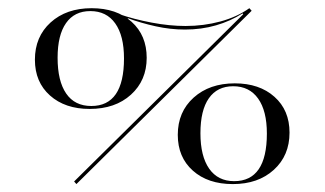

<svg xmlns="http://www.w3.org/2000/svg" viewBox="-20 -447 808 478"><path d="M170.2 11.3 164.5 4.8 600.8 -426.6 606.5 -420.2ZM203.2 -175.8Q141.9 -175.8 104.4 -209.3Q66.9 -242.7 66.9 -298.4Q66.9 -355.6 106 -391.1Q145.2 -426.6 208.1 -426.6Q270.2 -426.6 307.7 -392.7Q345.2 -358.9 345.2 -303.2Q345.2 -246.8 306 -211.3Q266.9 -175.8 203.2 -175.8ZM207.3 -183.1Q288.7 -183.1 288.7 -301.6Q288.7 -358.1 266.9 -388.7Q245.2 -419.4 204.8 -419.4Q165.3 -419.4 144.4 -389.5Q123.4 -359.7 123.4 -303.2Q123.4 -245.2 144.8 -214.1Q166.1 -183.1 207.3 -183.1ZM559.7 11.3Q497.6 11.3 460.1 -22.2Q422.6 -55.6 422.6 -111.3Q422.6 -168.5 462.1 -204Q501.6 -239.5 564.5 -239.5Q625.8 -239.5 663.3 -206Q700.8 -172.6 700.8 -116.9Q700.8 -59.7 661.7 -24.2Q622.6 11.3 559.7 11.3ZM562.9 4Q644.4 4 644.4 -114.5Q644.4 -171 622.6 -201.6Q600.8 -232.3 560.5 -232.3Q521 -232.3 500 -202.4Q479 -172.6 479 -115.3Q479 -58.1 500.8 -27Q522.6 4 562.9 4ZM440.3 -373.4Q404 -373.4 367.7 -381.5Q331.5 -389.5 298.4 -401.6L294.4 -395.2L275.8 -412.1Q312.9 -399.2 357.7 -390.7Q402.4 -382.3 441.9 -382.3Q487.1 -382.3 528.6 -393.5Q570.2 -404.8 600.8 -426.6L586.3 -410.5L583.9 -413.7Q554 -394.4 517.7 -383.9Q481.5 -373.4 440.3 -373.4Z"/></svg>

Font: Playfair 144pt SemiExpanded Light
Style: Regular
Weight: 300
Width: 6
Designer: Claus Eggers Sørensen
Foundry: Claus Eggers Sørensen
Version: Version 2.203